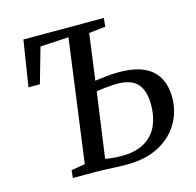

<svg xmlns="http://www.w3.org/2000/svg" viewBox="-108 -855 994 973"><g transform="rotate(-15 389.0 -369.0)"><path d="M438.5 5Q417 5 388.5 3.8Q360 2.5 332 1.2Q304 0 283 0H158L162 -40L234.5 -52.5L321 -695L172 -686.5L119.5 -502.5L59.5 -502L97.5 -743H519.5L515 -698.5L428 -688.5L395.5 -447Q412.5 -449 446.8 -453.5Q481 -458 522 -458Q638.5 -458 694.2 -408Q750 -358 750 -264.5Q750 -191.5 714 -130Q678 -68.5 608.8 -31.8Q539.5 5 438.5 5ZM426.5 -44Q501.5 -44 548 -72Q594.5 -100 615.8 -147.8Q637 -195.5 637 -256Q637 -329 605 -366.2Q573 -403.5 497.5 -403.5Q475.5 -403.5 442.2 -400.2Q409 -397 388.5 -393.5L341 -51.5Q382.5 -44 426.5 -44Z"/></g></svg>

Font: Merriweather
Style: Italic
Weight: 400
Italic angle: -7.8°
Designer: Eben Sorkin
Foundry: Eben Sorkin
Version: Version 2.100